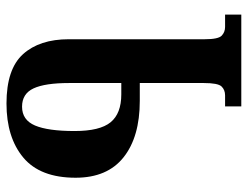

<svg xmlns="http://www.w3.org/2000/svg" viewBox="-106 -648 764 592"><g transform="rotate(90 276.0 -352.0)"><path d="M299 10Q193 10 147 -41Q101 -92 101 -182V-601Q101 -643 90 -653.5Q79 -664 63 -664H25V-714H308V-664H274Q257 -664 246.5 -653Q236 -642 236 -598V-401H291Q402 -401 465 -351Q528 -301 528 -203Q528 -94 466 -42Q404 10 299 10ZM309 -38Q350 -38 367 -78Q384 -118 384 -200Q384 -278 357 -311Q330 -344 271 -344H236V-183Q236 -109 252.5 -73.5Q269 -38 309 -38Z"/></g></svg>

Font: Noto Serif ExtraCondensed
Style: Bold
Weight: 700
Width: 2
Designer: Monotype Design Team
Foundry: Monotype Imaging Inc.
Version: Version 2.014; ttfautohint (v1.8.4.7-5d5b)